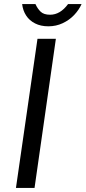

<svg xmlns="http://www.w3.org/2000/svg" viewBox="-20 -925 422 945"><path d="M164.5 -734H255L150 0H58.5ZM89 -905H154.5Q164.5 -882.5 180 -867.5Q195.5 -852.5 226.5 -852.5Q276.5 -852.5 315 -905H381.5Q368.5 -876 344.8 -851Q321 -826 288.5 -810.8Q256 -795.5 218 -795.5Q180.5 -795.5 152.5 -809.8Q124.5 -824 108.5 -848.8Q92.5 -873.5 89 -905Z"/></svg>

Font: 1883 Sans
Style: Italic
Weight: 400
Italic angle: -8°
Designer: 1883 Sans project is a fork of Public Sans.
Version: Version 1.009